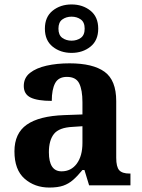

<svg xmlns="http://www.w3.org/2000/svg" viewBox="-20 -834 640 864"><path d="M202 10Q136 10 90.5 -30Q45 -70 45 -153Q45 -234 100.5 -273Q156 -312 269 -316L351 -319V-374Q351 -429 336.5 -458.5Q322 -488 281 -488Q243 -488 228 -459.5Q213 -431 213 -380Q149 -380 118 -395Q87 -410 87 -447Q87 -484 115 -506Q143 -528 189.5 -538.5Q236 -549 293 -549Q398 -549 450.5 -511Q503 -473 503 -379V-124Q503 -83 516.5 -68Q530 -53 563 -53H567V0H381L360 -69H351Q329 -42 309 -24.5Q289 -7 264.5 1.5Q240 10 202 10ZM257 -63Q300 -63 325.5 -97.5Q351 -132 351 -191V-266L306 -263Q246 -260 223 -231.5Q200 -203 200 -149Q200 -63 257 -63ZM302 -596Q252 -596 217 -624Q182 -652 182 -705Q182 -758 217 -786Q252 -814 302 -814Q352 -814 387 -786Q422 -758 422 -705Q422 -652 387 -624Q352 -596 302 -596ZM302 -651Q326 -651 343.5 -663.5Q361 -676 361 -705Q361 -734 343.5 -746.5Q326 -759 302 -759Q278 -759 260.5 -746.5Q243 -734 243 -705Q243 -676 260.5 -663.5Q278 -651 302 -651Z"/></svg>

Font: Noto Serif Myanmar
Style: Bold
Weight: 700
Designer: Ben Mitchell and the Monotype Design Team
Foundry: Monotype Imaging Inc.
Version: Version 2.106; ttfautohint (v1.8.4.7-5d5b)